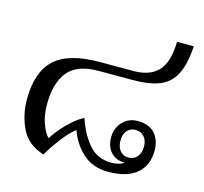

<svg xmlns="http://www.w3.org/2000/svg" viewBox="-90 -687 849 798"><g transform="rotate(15 334.5 -288.0)"><path d="M36 -194Q36 -312 95.5 -367Q155 -422 289 -422H434Q503 -422 539 -459.5Q575 -497 577 -586H649Q644 -508 622 -464.5Q600 -421 556 -403Q512 -385 438 -385H293Q201 -385 161.5 -336Q122 -287 122 -195Q122 -148 135.5 -112Q149 -76 165 -61Q185 -94 220 -129.5Q255 -165 287 -181Q307 -119 344 -74.5Q381 -30 443 -30Q474 -30 497 -44Q458 -45 436.5 -69Q415 -93 415 -133Q415 -172 440.5 -199Q466 -226 505 -226Q555 -226 579.5 -197.5Q604 -169 604 -125Q604 -61 562 -25.5Q520 10 439 10Q372 10 329 -30Q286 -70 268 -124Q243 -106 210.5 -63Q178 -20 162 10Q91 -12 63.5 -70Q36 -128 36 -194ZM557 -129Q557 -157 542.5 -172.5Q528 -188 506 -188Q484 -188 470 -172.5Q456 -157 456 -129Q456 -101 470 -85Q484 -69 506 -69Q528 -69 542.5 -85Q557 -101 557 -129Z"/></g></svg>

Font: Trirong
Style: Regular
Weight: 400
Designer: Katatrad Team
Foundry: CadsonDemak
Version: Version 1.001